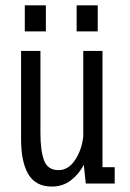

<svg xmlns="http://www.w3.org/2000/svg" viewBox="-20 -692 490 724"><path d="M175.5 11.5Q115 11.5 87.2 -34.5Q59.5 -80.5 59.5 -167.5V-500H132.5V-191Q132.5 -123.5 146.2 -87Q160 -50.5 200.5 -50.5Q238 -50.5 263.2 -88.8Q288.5 -127 294 -177.5V-500H366.5V-61.5H412.5V0H303.5L296 -70.5Q277.5 -35 247 -11.8Q216.5 11.5 175.5 11.5ZM73.5 -672H153V-573.5H73.5ZM269 -672H348.5V-573.5H269Z"/></svg>

Font: Trispace Condensed Light
Style: Regular
Weight: 300
Width: 3
Designer: Tyler Finck
Foundry: Etcetera Type Company
Version: Version 1.210; ttfautohint (v1.8.3)